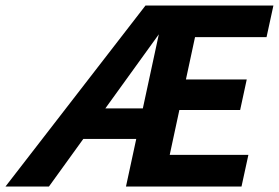

<svg xmlns="http://www.w3.org/2000/svg" viewBox="-67 -678 1014 698"><path d="M-47 0 462 -658H586L111 0ZM168 -173 216 -284H530L506 -173ZM520 -278 545 -389H830L806 -278ZM391 0 533 -658H927L902 -543H642L550 -115H836L811 0Z"/></svg>

Font: Ysabeau ExtraBold
Style: Italic
Weight: 800
Italic angle: -12°
Designer: Christian Thalmann (Catharsis Fonts)
Version: Version 2.002